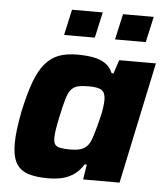

<svg xmlns="http://www.w3.org/2000/svg" viewBox="-52 -749 692 803"><g transform="rotate(5 294.5 -347.5)"><path d="M179 8Q127 8 93.5 -3.5Q60 -15 44 -44Q28 -73 28 -125Q28 -150 32 -183.5Q36 -217 44 -258Q60 -334 78.5 -384.5Q97 -435 122 -464.5Q147 -494 179.5 -506Q212 -518 257 -518Q292 -518 321.5 -513Q351 -508 373 -494Q395 -480 406 -453H414L433 -510H587L479 0H326L336 -63H327Q308 -33 283.5 -17.5Q259 -2 232.5 3Q206 8 179 8ZM261 -120Q285 -120 300.5 -124Q316 -128 326.5 -137Q337 -146 344 -160Q349 -171 354.5 -188.5Q360 -206 365.5 -226.5Q371 -247 376 -268Q381 -289 383.5 -308Q386 -327 386 -339Q386 -368 371 -379Q356 -390 317 -390Q289 -390 271.5 -386Q254 -382 242.5 -369Q231 -356 223 -329Q215 -302 205 -255Q198 -223 194.5 -200.5Q191 -178 191 -163Q191 -144 197.5 -135Q204 -126 220 -123Q236 -120 261 -120ZM408 -595 432 -703H561L537 -595ZM194 -595 218 -703H347L323 -595Z"/></g></svg>

Font: Saira Thin
Style: Bold Italic
Weight: 700
Italic angle: -12°
Version: Version 1.101